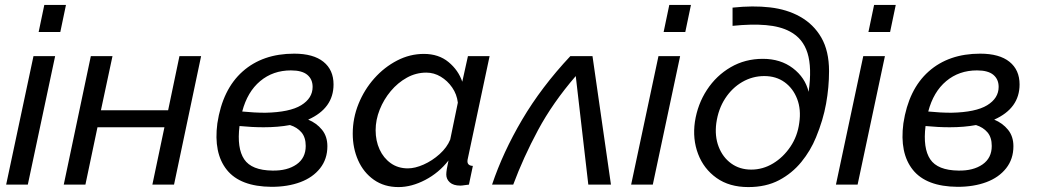

<svg xmlns="http://www.w3.org/2000/svg" viewBox="-20 -750 4218 780"><path d="M160 -730H248L225 -620H137ZM116 -522H204L93 0H5Z M239 0 349 -522H437L390 -302H663L709 -522H797L687 0H599L648 -233H376L327 0Z M1083 9Q956 8 901.5 -60Q847 -128 863 -249Q884 -387 965.5 -459.5Q1047 -532 1175 -532Q1253 -532 1294 -499Q1335 -466 1335 -407Q1335 -310 1232 -264Q1266 -250 1288 -223Q1310 -196 1310 -156Q1310 -104 1280.5 -66.5Q1251 -29 1200 -10Q1149 9 1083 9ZM1162 -464Q1089 -464 1037 -420.5Q985 -377 964 -297Q1013 -292 1058 -292Q1157 -294 1203.5 -322.5Q1250 -351 1250 -397Q1250 -428 1228.5 -446Q1207 -464 1162 -464ZM1087 -57Q1147 -56 1184.5 -82Q1222 -108 1222 -157Q1222 -192 1204.5 -212.5Q1187 -233 1158 -242Q1110 -233 1051 -233Q1004 -233 953 -238Q942 -148 972 -103Q1002 -58 1087 -57Z M1599 10Q1541 10 1499 -19.5Q1457 -49 1435 -98.5Q1413 -148 1413 -207Q1413 -270 1436.5 -328Q1460 -386 1500.5 -431.5Q1541 -477 1593 -504Q1645 -531 1702 -531Q1762 -531 1802 -498Q1842 -465 1858 -418L1881 -522H1969L1881 -108Q1880 -104 1879.5 -101Q1879 -98 1879 -95Q1879 -77 1901 -76L1885 0Q1874 1 1865.5 2.5Q1857 4 1850 4Q1822 4 1807.5 -9Q1793 -22 1793 -41Q1793 -58 1802 -98Q1763 -48 1707.5 -19Q1652 10 1599 10ZM1637 -66Q1666 -66 1701 -81.5Q1736 -97 1766 -124Q1796 -151 1809 -183L1840 -333Q1836 -367 1817 -394.5Q1798 -422 1770.5 -438.5Q1743 -455 1712 -455Q1670 -455 1633 -434.5Q1596 -414 1567.5 -380Q1539 -346 1522.5 -304.5Q1506 -263 1506 -221Q1506 -178 1522 -143Q1538 -108 1567.5 -87Q1597 -66 1637 -66Z M1979 0Q2023 -131 2101 -263.5Q2179 -396 2297 -522H2387L2462 0H2370L2319 -441Q2225 -332 2165.5 -221Q2106 -110 2065 0Z M2699 -730H2787L2764 -620H2676ZM2655 -522H2743L2632 0H2544Z M3020 10Q2943 10 2891 -27Q2839 -64 2816 -124.5Q2793 -185 2803 -255Q2814 -327 2852 -385Q2890 -443 2948.5 -477Q3007 -511 3079 -511Q3151 -511 3201 -473Q3251 -435 3265 -377Q3279 -475 3260.5 -534.5Q3242 -594 3189 -622Q3150 -643 3091.5 -648Q3033 -653 2956 -645V-719Q3039 -728 3108 -720Q3177 -712 3229 -683Q3285 -652 3316.5 -597.5Q3348 -543 3348 -461Q3348 -396 3336 -329Q3324 -262 3295 -192Q3273 -138 3235.5 -92Q3198 -46 3145 -18Q3092 10 3020 10ZM3032 -61Q3079 -61 3120.5 -86Q3162 -111 3191 -154Q3220 -197 3227 -251Q3235 -305 3218.5 -348Q3202 -391 3167.5 -416Q3133 -441 3085 -441Q3037 -441 2995.5 -417Q2954 -393 2926 -350Q2898 -307 2890 -250Q2883 -197 2899.5 -154Q2916 -111 2950.5 -86Q2985 -61 3032 -61Z M3531 -730H3619L3596 -620H3508ZM3487 -522H3575L3464 0H3376Z M3870 9Q3743 8 3688.5 -60Q3634 -128 3650 -249Q3671 -387 3752.5 -459.5Q3834 -532 3962 -532Q4040 -532 4081 -499Q4122 -466 4122 -407Q4122 -310 4019 -264Q4053 -250 4075 -223Q4097 -196 4097 -156Q4097 -104 4067.5 -66.5Q4038 -29 3987 -10Q3936 9 3870 9ZM3949 -464Q3876 -464 3824 -420.5Q3772 -377 3751 -297Q3800 -292 3845 -292Q3944 -294 3990.5 -322.5Q4037 -351 4037 -397Q4037 -428 4015.5 -446Q3994 -464 3949 -464ZM3874 -57Q3934 -56 3971.5 -82Q4009 -108 4009 -157Q4009 -192 3991.5 -212.5Q3974 -233 3945 -242Q3897 -233 3838 -233Q3791 -233 3740 -238Q3729 -148 3759 -103Q3789 -58 3874 -57Z"/></svg>

Font: Raleway Medium
Style: Italic
Weight: 500
Italic angle: -12°
Designer: Matt McInerney, Pablo Impallari, Rodrigo Fuenzalida
Foundry: Matt McInerney, Pablo Impallari, Rodrigo Fuenzalida
Version: Version 4.026